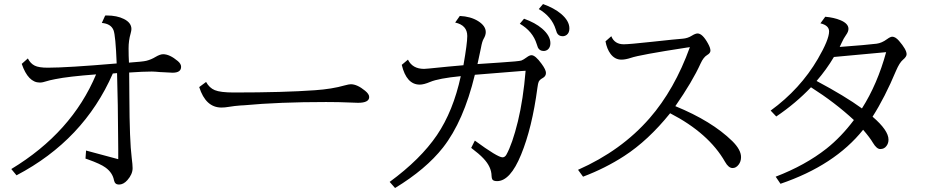

<svg xmlns="http://www.w3.org/2000/svg" viewBox="-20 -879 4610 953"><path d="M407.2 -131.8 566.9 -88.9V-138.7Q565.4 -385.7 561 -516.1L540 -514.2Q395.5 -183.6 62 -8.8L36.1 -40Q336.4 -221.7 457 -509.8Q319.3 -499.5 254.9 -486.3Q222.7 -480 211.9 -476.1Q191.4 -469.2 177.7 -469.2Q119.6 -469.2 87.9 -562L118.2 -588.9Q131.3 -563.5 152.3 -553.2Q172.4 -543 217.3 -543Q312.5 -543 559.1 -564Q553.7 -703.1 543.5 -729Q530.8 -761.2 485.4 -765.1L502 -801.8Q508.3 -802.2 509.3 -802.2Q560.5 -802.2 595.2 -784.7Q632.3 -766.1 632.3 -734.9Q632.3 -727.1 628.4 -712.9Q618.2 -678.2 618.2 -638.7Q618.2 -600.6 620.1 -567.9L623 -568.4Q687 -572.8 705.6 -577.1Q730 -583 752.4 -596.7Q774.9 -609.9 789.6 -609.9Q822.3 -609.9 862.8 -575.7Q878.9 -562 878.9 -547.4Q878.9 -518.1 836.4 -518.1Q825.2 -518.1 780.8 -521H777.8Q746.1 -523.9 733.4 -523.9Q690.4 -523.9 621.1 -519Q621.1 -507.3 621.6 -464.4Q622.1 -445.8 622.1 -398.4Q623 -179.7 633.8 -95.2Q638.2 -61 638.2 -44.4Q638.2 -14.2 612.3 15.1Q592.8 37.1 570.3 37.1Q550.3 37.1 545.9 16.1Q538.6 -22.5 502.9 -47.9Q479 -65.4 416 -87.9L404.3 -91.8Z M1002.9 -472.2Q1019 -442.9 1045.9 -431.6Q1073.7 -419.9 1140.6 -419.9Q1389.2 -419.9 1543.9 -431.2Q1627.9 -437 1690.9 -455.1Q1712.4 -460.9 1721.2 -460.9Q1752.9 -460.9 1792 -428.7Q1812.5 -412.1 1812.5 -397.5Q1812.5 -368.7 1756.8 -368.7Q1746.6 -368.7 1717.8 -370.1Q1663.6 -372.6 1598.1 -372.6Q1364.3 -372.6 1190.9 -356.4Q1187.5 -356.4 1173.8 -355.5Q1145 -353.5 1115.7 -348.6Q1096.2 -345.2 1079.1 -345.2Q1001 -345.2 968.8 -446.8Z M2581.1 -786.1Q2636.7 -766.1 2670.4 -737.3Q2711.9 -701.7 2711.9 -664.6Q2711.9 -643.6 2698.7 -632.8Q2689.5 -626 2678.7 -626Q2658.2 -626 2649.9 -643.1Q2648.4 -646 2644 -660.2Q2624.5 -723.6 2560.1 -761.2ZM2675.3 -858.9Q2730 -839.4 2764.6 -810.5Q2806.2 -775.4 2806.2 -737.8Q2806.2 -716.3 2793 -706.1Q2783.7 -699.2 2772.9 -699.2Q2752.4 -699.2 2744.1 -716.3Q2742.7 -719.2 2738.3 -733.4Q2718.3 -796.9 2654.3 -834ZM2004.9 -583Q2027.3 -537.1 2085 -537.1Q2094.2 -537.1 2164.6 -544.4Q2192.9 -547.4 2203.6 -548.3Q2255.9 -553.2 2280.3 -555.2Q2299.3 -663.6 2299.3 -700.2Q2299.3 -753.9 2239.3 -767.1L2262.2 -799.8Q2315.9 -797.4 2353 -774.4Q2391.1 -750.5 2391.1 -719.7Q2391.1 -704.1 2380.4 -686Q2373 -673.8 2367.2 -641.1Q2362.3 -614.7 2350.1 -561Q2419.9 -565.9 2460 -568.4Q2557.1 -574.7 2567.9 -578.6Q2578.1 -582.5 2594.7 -594.7Q2608.4 -605 2618.2 -605Q2637.2 -605 2668 -562.5Q2689.9 -532.7 2689.9 -517.1Q2689.9 -500 2672.9 -491.2Q2658.7 -483.4 2653.8 -473.1Q2650.4 -465.8 2647.5 -443.4Q2621.1 -244.1 2566.4 -111.3Q2512.7 20 2447.3 20Q2429.2 20 2423.8 11.7Q2420.4 6.3 2419.9 -5.9Q2419.4 -50.8 2379.4 -92.8Q2358.9 -114.7 2318.8 -145L2336.9 -181.2Q2450.2 -98.1 2474.1 -98.1Q2485.8 -98.1 2493.2 -110.8Q2522.9 -163.6 2550.8 -277.3Q2577.1 -386.2 2588.9 -527.8L2567.4 -526.4Q2437.5 -516.6 2336.9 -507.8Q2281.2 -277.3 2178.7 -146.5Q2094.2 -39.1 1940.9 54.2L1914.1 23.9Q2067.4 -88.4 2148.9 -208.5Q2229.5 -327.6 2267.1 -501Q2157.2 -490.2 2114.7 -472.2Q2083.5 -459 2063.5 -459Q1997.6 -459 1974.1 -557.1Z M3014.2 -699.2Q3030.3 -659.2 3076.2 -659.2Q3103 -659.2 3214.8 -671.4Q3340.3 -685.1 3369.1 -687Q3393.6 -689 3413.6 -701.7Q3431.6 -712.9 3442.4 -712.9Q3466.8 -712.9 3494.1 -663.1Q3506.3 -641.1 3506.3 -627.9Q3506.3 -615.2 3490.2 -606Q3471.7 -595.2 3457.5 -564Q3416.5 -473.6 3332 -352.1Q3512.7 -278.3 3614.7 -178.7Q3658.2 -135.7 3658.2 -99.1Q3658.2 -77.1 3646 -61.5Q3633.3 -44.9 3616.2 -44.9Q3596.2 -44.9 3579.1 -75.2Q3498 -217.8 3306.2 -316.9Q3197.3 -181.6 3078.1 -104.5Q2984.9 -43.9 2874 -2L2849.1 -36.1Q3064 -131.3 3204.1 -292Q3328.1 -434.1 3404.3 -645L3387.2 -642.6Q3154.8 -606.9 3111.3 -591.8Q3084.5 -583 3064.5 -583Q3031.7 -583 3010.3 -611.8Q2992.2 -636.2 2985.4 -673.8Z M3805.2 -330.1Q3952.1 -437 4039.6 -586.9Q4095.2 -682.6 4095.2 -723.1Q4095.2 -752.9 4052.2 -763.2L4076.2 -795.9Q4119.6 -792 4151.4 -778.8Q4191.4 -762.2 4191.4 -735.8Q4191.4 -721.7 4179.2 -705.1Q4167 -688 4157.2 -666Q4150.4 -651.9 4147.9 -646Q4285.2 -656.2 4331.1 -662.1Q4356.9 -665.5 4382.8 -684.6Q4399.4 -696.8 4408.7 -696.8Q4424.3 -696.8 4441.9 -676.8Q4480 -632.8 4480 -609.9Q4480 -597.2 4461.4 -582Q4444.8 -567.9 4427.7 -528.3Q4372.1 -395.5 4311 -299.8Q4390.1 -231.9 4390.1 -186Q4390.1 -167.5 4379.9 -154.3Q4369.1 -139.2 4349.1 -139.2Q4331.5 -139.2 4313 -169.9Q4297.9 -195.8 4264.2 -234.9Q4122.6 -58.1 3854 33.2L3830.1 -2Q3977.1 -58.6 4082 -141.1Q4155.3 -199.2 4218.3 -283.2Q4124.5 -370.1 4005.4 -445.8Q3929.7 -366.2 3833 -300.8ZM4378.4 -620.1 4119.1 -596.2Q4082.5 -534.2 4033.2 -477.1Q4174.3 -401.9 4258.3 -340.8Q4335 -461.4 4378.4 -620.1Z"/></svg>

Font: BIZ UDPMincho
Style: Regular
Weight: 400
Designer: TypeBank Co., Ltd.
Foundry: Morisawa Inc.
Version: Version 1.06